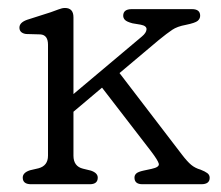

<svg xmlns="http://www.w3.org/2000/svg" viewBox="-20 -474 569 494"><path d="M60 0Q38.5 0 38.5 -17Q38.5 -30 57.5 -36L79 -41Q103.5 -47.5 103.5 -73.5V-359Q103.5 -384 84 -385.5L47 -386.5Q30 -389 30 -403Q30 -416 49.5 -423L110.5 -442.5Q121 -446 130.5 -449.8Q140 -453.5 147 -453.5Q169 -453.5 169 -429.5V-232L345 -380Q356.5 -389.5 357 -398.5Q357.5 -407.5 342 -410.5L321 -414Q306 -418 301.5 -422.8Q297 -427.5 297 -433.5Q297 -450.5 319 -450.5H474Q495 -450.5 495 -433.5Q495 -426 488.8 -420.5Q482.5 -415 458 -410Q436 -406 423 -397.2Q410 -388.5 388.5 -371L287.5 -286L447.5 -77Q462 -58 472 -49.8Q482 -41.5 496 -37.5Q507.5 -33 513.5 -28.5Q519.5 -24 519.5 -16.5Q519.5 0 498 0H346.5Q326 0 326 -17Q326 -23.5 330.8 -27.8Q335.5 -32 349 -35L370 -39.5Q391 -44 388.5 -53Q386 -62 368.5 -85L242.5 -248.5L169 -186.5V-73.5Q169 -46 193.5 -40L214 -35Q231.5 -29 231.5 -17Q231.5 0 211 0Z"/></svg>

Font: Fraunces 72pt S100 Light
Style: Regular
Weight: 300
Version: Version 1.000; ttfautohint (v1.8.3)